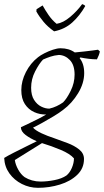

<svg xmlns="http://www.w3.org/2000/svg" viewBox="-39 -690 498 919"><path d="M143 209Q102 209 65.5 190.5Q29 172 6 140Q-17 108 -19 66Q-3 56 26.5 41Q56 26 86.5 11Q117 -4 137 -14Q106 -27 83.5 -44Q61 -61 61 -81Q72 -86 94 -96.5Q116 -107 140 -119Q164 -131 182 -142Q152 -141 124.5 -153.5Q97 -166 80 -192Q63 -218 63 -259Q63 -302 85 -345Q107 -388 143 -416Q154 -425 173.5 -435Q193 -445 214 -452Q235 -459 251 -459Q291 -459 319 -439Q340 -441 363.5 -443.5Q387 -446 405.5 -448.5Q424 -451 430 -452L439 -444Q436 -427 425 -406Q407 -406 386 -408.5Q365 -411 346 -415L342 -412Q364 -385 364 -340Q364 -292 335 -244Q306 -196 263 -164Q245 -150 218.5 -134Q192 -118 165 -103Q138 -88 119 -79Q132 -65 160 -52Q188 -39 219 -29Q250 -18 283.5 -5.5Q317 7 340 25.5Q363 44 363 71Q363 116 330.5 147Q298 178 247.5 193.5Q197 209 143 209ZM197 -170Q215 -174 232 -182Q249 -190 263 -200Q281 -218 299.5 -255.5Q318 -293 318 -333Q318 -379 295.5 -402.5Q273 -426 243 -427Q221 -425 203 -419Q185 -413 167 -405Q148 -385 129 -348Q110 -311 110 -270Q110 -234 124 -212Q138 -190 158 -180Q178 -170 197 -170ZM79 158Q95 168 114.5 173.5Q134 179 155 179Q187 179 222 172Q257 165 279 150Q295 137 305 113.5Q315 90 315 68Q296 46 252 27.5Q208 9 162 -5L32 76Q35 98 48 121.5Q61 145 79 158ZM220 -540Q190 -561 169.5 -585.5Q149 -610 135 -635L136 -646L165 -664Q177 -642 193.5 -618Q210 -594 232 -576Q264 -581 297.5 -609.5Q331 -638 354 -670Q357 -670 363 -666.5Q369 -663 369 -661Q343 -615 307 -582.5Q271 -550 220 -540Z"/></svg>

Font: Labrada Lght
Style: Italic
Weight: 300
Italic angle: -7°
Designer: Mercedes Jáuregui
Foundry: Omnibus-Type Team
Version: Version 1.000; ttfautohint (v1.8.4.7-5d5b)